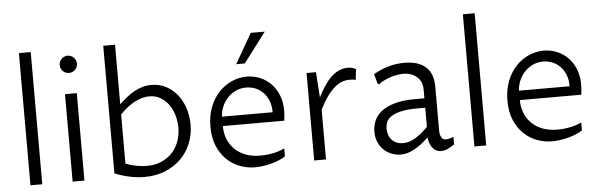

<svg xmlns="http://www.w3.org/2000/svg" viewBox="-50 -952 3536 1132"><g transform="rotate(-5 1718.5 -386.0)"><path d="M89.8 -782.2H159.7V0H89.8Z M339.4 -517.6H409.2V0H339.4ZM323.2 -690.9Q323.2 -701.7 327.1 -710.9Q331.1 -720.2 338.1 -727.1Q345.2 -733.9 354.5 -738Q363.8 -742.2 374 -742.2Q384.8 -742.2 394 -738Q403.3 -733.9 410.2 -727.1Q417 -720.2 421.1 -710.9Q425.3 -701.7 425.3 -690.9Q425.3 -680.2 421.1 -670.9Q417 -661.6 410.2 -654.8Q403.3 -647.9 394 -644Q384.8 -640.1 374 -640.1Q363.8 -640.1 354.5 -644Q345.2 -647.9 338.1 -654.8Q331.1 -661.6 327.1 -670.9Q323.2 -680.2 323.2 -690.9Z M588.9 -782.2H658.7V-429.7Q682.1 -451.7 704.6 -469.7Q727.1 -487.8 750.5 -500.5Q773.9 -513.2 798.6 -520.3Q823.2 -527.3 851.1 -527.3Q899.9 -527.3 939 -506.3Q978 -485.4 1005.4 -450.2Q1032.7 -415 1047.1 -369.4Q1061.5 -323.7 1061.5 -274.9Q1061.5 -215.3 1040.3 -163.3Q1019 -111.3 980.2 -73Q941.4 -34.7 886.7 -12.5Q832 9.8 765.1 9.8Q721.2 9.8 675.8 0Q630.4 -9.8 588.9 -26.9ZM658.7 -78.1Q690.4 -65.9 723.1 -60.1Q755.9 -54.2 784.2 -54.2Q832.5 -54.2 870.4 -70.8Q908.2 -87.4 934.6 -115.7Q960.9 -144 974.6 -181.9Q988.3 -219.7 988.3 -262.2Q988.3 -297.9 978.5 -333.5Q968.8 -369.1 949.2 -397.5Q929.7 -425.8 900.4 -443.6Q871.1 -461.4 832.5 -461.4Q814.9 -461.4 795.2 -456.8Q775.4 -452.1 753.7 -441.7Q731.9 -431.2 708 -413.6Q684.1 -396 658.7 -369.6Z M1599.1 -39.1Q1583 -27.8 1561.3 -19Q1539.6 -10.3 1515.4 -3.7Q1491.2 2.9 1466.3 6.3Q1441.4 9.8 1419.4 9.8Q1373 9.8 1329.3 -6.6Q1285.6 -22.9 1251.7 -55.7Q1217.8 -88.4 1197.3 -137.2Q1176.8 -186 1176.8 -251.5Q1176.8 -315.9 1196.8 -367.2Q1216.8 -418.5 1250.2 -453.9Q1283.7 -489.3 1326.7 -508.3Q1369.6 -527.3 1415 -527.3Q1456.1 -527.3 1492.9 -512.2Q1529.8 -497.1 1557.6 -469Q1585.4 -440.9 1601.8 -400.6Q1618.2 -360.4 1618.2 -310.1Q1618.2 -299.8 1617.2 -283Q1616.2 -266.1 1613.8 -249H1250Q1250 -207 1264.2 -171.9Q1278.3 -136.7 1304.7 -110.8Q1331.1 -85 1369.1 -70.6Q1407.2 -56.2 1455.1 -56.2Q1467.3 -56.2 1484.6 -57.4Q1502 -58.6 1521.5 -62Q1541 -65.4 1561.3 -71.3Q1581.5 -77.1 1599.1 -86.4ZM1549.8 -304.7Q1549.8 -344.2 1537.6 -373.8Q1525.4 -403.3 1505.4 -423.3Q1485.4 -443.4 1459.5 -453.4Q1433.6 -463.4 1405.8 -463.4Q1372.1 -463.4 1343.8 -449.7Q1315.4 -436 1294.9 -413.6Q1274.4 -391.1 1262.7 -362.5Q1251 -334 1250 -304.7ZM1360.4 -605.5 1461.9 -782.2H1544.9L1411.1 -605.5Z M1769 -517.6H1824.7L1835 -367.2Q1852.5 -402.3 1871.6 -431.6Q1890.6 -460.9 1912.4 -482.2Q1934.1 -503.4 1959.2 -515.4Q1984.4 -527.3 2014.6 -527.3Q2027.8 -527.3 2038.3 -524.7Q2048.8 -522 2061.5 -515.1L2054.2 -451.7Q2047.9 -454.1 2037.1 -455.1Q2026.4 -456.1 2017.6 -456.1Q1994.6 -456.1 1972.4 -447.8Q1950.2 -439.5 1928 -420.4Q1905.8 -401.4 1883.5 -370.4Q1861.3 -339.4 1838.9 -293.9V0H1769Z M2446.3 -77.6Q2435.5 -67.4 2418.9 -52.5Q2402.3 -37.6 2380.6 -23.7Q2358.9 -9.8 2333.3 0Q2307.6 9.8 2279.3 9.8Q2253.4 9.8 2228 0Q2202.6 -9.8 2182.4 -28.3Q2162.1 -46.9 2149.7 -74.5Q2137.2 -102.1 2137.2 -137.7Q2137.2 -168.9 2149.2 -199.7Q2161.1 -230.5 2190.4 -254.6Q2219.7 -278.8 2269.5 -293.7Q2319.3 -308.6 2395.5 -308.6H2448.2V-360.8Q2448.2 -384.3 2440.2 -403.1Q2432.1 -421.9 2417.2 -435.3Q2402.3 -448.7 2381.8 -456.1Q2361.3 -463.4 2336.4 -463.4Q2318.8 -463.4 2298.6 -459.7Q2278.3 -456.1 2258.5 -449.5Q2238.8 -442.9 2220.7 -433.8Q2202.6 -424.8 2189.5 -414.1L2180.7 -418.9L2165 -476.1Q2192.9 -492.2 2218.5 -502.2Q2244.1 -512.2 2267.3 -517.8Q2290.5 -523.4 2310.5 -525.4Q2330.6 -527.3 2347.7 -527.3Q2393.6 -527.3 2426 -516.1Q2458.5 -504.9 2479 -484.4Q2499.5 -463.9 2508.8 -435.1Q2518.1 -406.2 2518.1 -371.1V-110.4Q2518.1 -105 2519 -95.9Q2520 -86.9 2523.7 -78.1Q2527.3 -69.3 2534.4 -62.7Q2541.5 -56.2 2553.7 -56.2Q2561.5 -56.2 2574.2 -59.1Q2586.9 -62 2599.1 -67.4V-22.5Q2578.1 -8.3 2559.6 0.7Q2541 9.8 2520.5 9.8Q2501 9.8 2487.5 1.2Q2474.1 -7.3 2465.3 -20.3Q2456.5 -33.2 2452.1 -48.6Q2447.8 -64 2446.3 -77.6ZM2448.2 -252.9H2404.8Q2343.3 -252.9 2305.2 -244.1Q2267.1 -235.4 2246.1 -220.9Q2225.1 -206.5 2217.8 -188.2Q2210.4 -169.9 2210.4 -150.4Q2210.4 -129.4 2216.6 -112.1Q2222.7 -94.7 2234.4 -82.3Q2246.1 -69.8 2262.9 -63Q2279.8 -56.2 2301.3 -56.2Q2315.9 -56.2 2332 -60.3Q2348.1 -64.5 2366 -74Q2383.8 -83.5 2404.3 -99.6Q2424.8 -115.7 2448.2 -139.6Z M2717.3 -782.2H2787.1V0H2717.3Z M3356.9 -39.1Q3340.8 -27.8 3319.1 -19Q3297.4 -10.3 3273.2 -3.7Q3249 2.9 3224.1 6.3Q3199.2 9.8 3177.2 9.8Q3130.9 9.8 3087.2 -6.6Q3043.5 -22.9 3009.5 -55.7Q2975.6 -88.4 2955.1 -137.2Q2934.6 -186 2934.6 -251.5Q2934.6 -315.9 2954.6 -367.2Q2974.6 -418.5 3008.1 -453.9Q3041.5 -489.3 3084.5 -508.3Q3127.4 -527.3 3172.9 -527.3Q3213.9 -527.3 3250.7 -512.2Q3287.6 -497.1 3315.4 -469Q3343.3 -440.9 3359.6 -400.6Q3376 -360.4 3376 -310.1Q3376 -299.8 3375 -283Q3374 -266.1 3371.6 -249H3007.8Q3007.8 -207 3022 -171.9Q3036.1 -136.7 3062.5 -110.8Q3088.9 -85 3127 -70.6Q3165 -56.2 3212.9 -56.2Q3225.1 -56.2 3242.4 -57.4Q3259.8 -58.6 3279.3 -62Q3298.8 -65.4 3319.1 -71.3Q3339.4 -77.1 3356.9 -86.4ZM3307.6 -304.7Q3307.6 -344.2 3295.4 -373.8Q3283.2 -403.3 3263.2 -423.3Q3243.2 -443.4 3217.3 -453.4Q3191.4 -463.4 3163.6 -463.4Q3129.9 -463.4 3101.6 -449.7Q3073.2 -436 3052.7 -413.6Q3032.2 -391.1 3020.5 -362.5Q3008.8 -334 3007.8 -304.7Z"/></g></svg>

Font: Proza Libre
Style: Light
Weight: 300
Designer: Jasper de Waard
Foundry: Jasper de Waard
Version: Version 1.000; ttfautohint (v1.4.1.8-43bc)